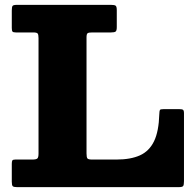

<svg xmlns="http://www.w3.org/2000/svg" viewBox="-20 -770 806 790"><path d="M117 -636.5Q131.5 -636.5 135 -632Q138.5 -627.5 138.5 -613V-138.5Q138.5 -122 133.5 -117.8Q128.5 -113.5 112.5 -113.5H42.5Q33 -113.5 30.8 -109.8Q28.5 -106 28.5 -96V-22.5Q28.5 -7.5 32.5 -3.8Q36.5 0 50.5 0H715Q730.5 0 733.8 -4.8Q737 -9.5 737 -25V-304Q737 -315.5 733 -318.2Q729 -321 717 -321H653.5Q640 -321 638 -317.5Q636 -314 635.5 -301Q633.5 -229.5 613.8 -188.8Q594 -148 555.8 -130.8Q517.5 -113.5 458.5 -113.5H359.5Q343.5 -113.5 339.8 -118Q336 -122.5 336 -138.5V-616.5Q336 -630.5 340.8 -633.5Q345.5 -636.5 359.5 -636.5H436.5Q450.5 -636.5 455.5 -640Q460.5 -643.5 460.5 -658.5V-728Q460.5 -743 455.8 -746.5Q451 -750 437 -750H50Q35 -750 31.8 -745.8Q28.5 -741.5 28.5 -726.5V-655Q28.5 -643.5 31.5 -640Q34.5 -636.5 45.5 -636.5Z"/></svg>

Font: Besley ExtraBold
Style: Regular
Weight: 800
Designer: Owen Earl
Foundry: indestructible type*
Version: Version 2.001